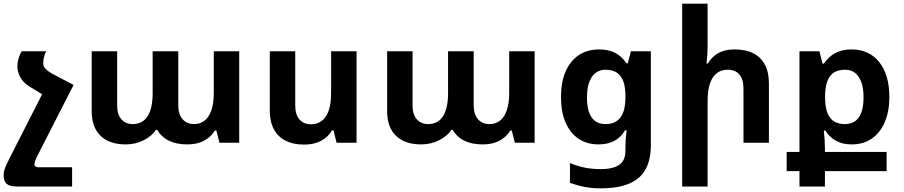

<svg xmlns="http://www.w3.org/2000/svg" viewBox="-39 -780 4938 1049"><path d="M-19 179Q-19 164 -15.5 151Q-12 138 -5 122Q2 106 14 83L245 -371L363 -316L166 70Q159 83 154 96.5Q149 110 149 119Q149 126 155.5 130Q162 134 174 134H355V239H54Q14 239 -2.5 224.5Q-19 210 -19 179ZM363 -316 198 -261 121 -308Q87 -329 71.5 -358.5Q56 -388 56 -416Q56 -439 62.5 -461.5Q69 -484 80 -500H214Q207 -489 202 -471Q197 -453 197 -433Q197 -417 211 -403Q225 -389 245 -378Z M648 9Q559 9 510.5 -38Q462 -85 462 -174V-500H601V-205Q601 -154 624.5 -128Q648 -102 686 -102Q739 -102 767 -144.5Q795 -187 795 -272V-500H935V-205Q935 -171 946 -148Q957 -125 976.5 -113.5Q996 -102 1021 -102Q1055 -102 1079 -121Q1103 -140 1116 -178Q1129 -216 1129 -272V-500H1268V0H1160L1143 -67H1135Q1122 -45 1100.5 -27.5Q1079 -10 1050 -0.5Q1021 9 983 9Q926 9 884.5 -11Q843 -31 820 -71H813Q792 -37 746.5 -14Q701 9 648 9Z M1909 -500V0H1800L1783 -68H1775Q1762 -45 1740 -27Q1718 -9 1688.5 0.5Q1659 10 1622 10Q1563 10 1521 -11.5Q1479 -33 1457 -74.5Q1435 -116 1435 -176V-500H1574V-204Q1574 -154 1597 -127.5Q1620 -101 1660 -101Q1696 -101 1720.5 -120.5Q1745 -140 1757.5 -178Q1770 -216 1770 -272V-500Z M2262 9Q2173 9 2124.5 -38Q2076 -85 2076 -174V-500H2215V-205Q2215 -154 2238.5 -128Q2262 -102 2300 -102Q2353 -102 2381 -144.5Q2409 -187 2409 -272V-500H2549V-205Q2549 -171 2560 -148Q2571 -125 2590.5 -113.5Q2610 -102 2635 -102Q2669 -102 2693 -121Q2717 -140 2730 -178Q2743 -216 2743 -272V-500H2882V0H2774L2757 -67H2749Q2736 -45 2714.5 -27.5Q2693 -10 2664 -0.5Q2635 9 2597 9Q2540 9 2498.5 -11Q2457 -31 2434 -71H2427Q2406 -37 2360.5 -14Q2315 9 2262 9Z M3240 249Q3196 249 3156.5 241.5Q3117 234 3075 219V111Q3111 126 3152 135Q3193 144 3243 144Q3291 144 3321 132.5Q3351 121 3364.5 99.5Q3378 78 3378 48V27Q3378 7 3379.5 -16Q3381 -39 3385 -68H3376Q3354 -30 3317.5 -10.5Q3281 9 3231 9Q3167 9 3121 -22.5Q3075 -54 3050.5 -112Q3026 -170 3026 -249Q3026 -331 3051 -389Q3076 -447 3123 -478.5Q3170 -510 3235 -510Q3285 -510 3322 -491Q3359 -472 3384 -434H3391L3408 -500H3517V12Q3517 91 3489 143.5Q3461 196 3400 222.5Q3339 249 3240 249ZM3270 -102Q3297 -102 3317.5 -111.5Q3338 -121 3351.5 -139.5Q3365 -158 3371.5 -185Q3378 -212 3378 -248V-256Q3378 -303 3367 -334.5Q3356 -366 3332 -382.5Q3308 -399 3269 -399Q3237 -399 3214.5 -381.5Q3192 -364 3180 -330.5Q3168 -297 3168 -248Q3168 -175 3193.5 -138.5Q3219 -102 3270 -102Z M3827 -760V-526Q3827 -503 3825.5 -479.5Q3824 -456 3821 -433H3828Q3842 -456 3862 -473.5Q3882 -491 3910 -500.5Q3938 -510 3975 -510Q4035 -510 4076.5 -489Q4118 -468 4140 -426.5Q4162 -385 4162 -325V0H4023V-296Q4023 -347 4000.5 -373Q3978 -399 3937 -399Q3883 -399 3855 -355.5Q3827 -312 3827 -228V239H3688V-760Z M4329 239V155H4259V50H4329V-500H4438L4455 -432H4462Q4487 -470 4524.5 -490Q4562 -510 4612 -510Q4710 -510 4765 -440.5Q4820 -371 4820 -250Q4820 -172 4795.5 -114Q4771 -56 4725 -23.5Q4679 9 4614 9Q4565 9 4529 -10.5Q4493 -30 4470 -67H4462Q4465 -38 4466.5 -14.5Q4468 9 4468 30V50H4805V155H4468V239ZM4576 -102Q4628 -102 4653.5 -139Q4679 -176 4679 -249Q4679 -297 4667 -330.5Q4655 -364 4633 -381.5Q4611 -399 4579 -399Q4521 -399 4495 -362.5Q4469 -326 4469 -255V-247Q4469 -197 4481 -165Q4493 -133 4517 -117.5Q4541 -102 4576 -102Z"/></svg>

Font: Noto Sans Armenian
Style: Regular
Weight: 400
Designer: Monotype Design Team
Foundry: Monotype Imaging Inc.
Version: Version 2.007